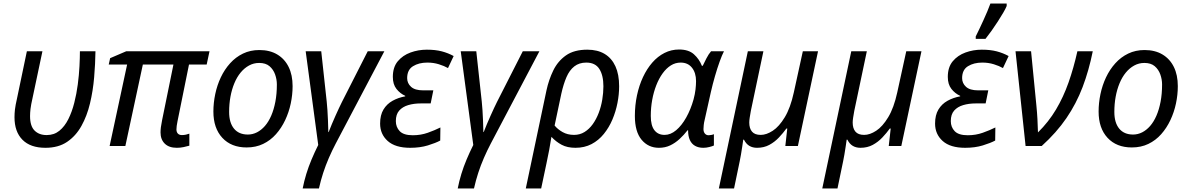

<svg xmlns="http://www.w3.org/2000/svg" viewBox="-20 -826 6723 1086"><path d="M237 10Q152 10 107 -35.5Q62 -81 62 -163Q62 -184 64.5 -206.5Q67 -229 77 -273L132 -536H220L165 -276Q155 -232 152.5 -209.5Q150 -187 150 -169Q150 -113 175.5 -87.5Q201 -62 244 -62Q286 -62 316 -86.5Q346 -111 366.5 -152Q387 -193 400 -244Q413 -295 420 -348.5Q427 -402 429.5 -451Q432 -500 432 -536H520Q519 -465 512.5 -388.5Q506 -312 489 -241Q472 -170 440.5 -113.5Q409 -57 359.5 -23.5Q310 10 237 10Z M980 10Q936 10 912 -13.5Q888 -37 888 -77Q888 -90 890 -106.5Q892 -123 897 -147L961 -461H788L689 0H600L699 -461H595L603 -497L694 -536H1165L1149 -461H1049L984 -140Q981 -127 979.5 -114Q978 -101 978 -94Q978 -79 986 -70.5Q994 -62 1009 -62Q1021 -62 1032 -64.5Q1043 -67 1051 -70V-2Q1037 2 1018.5 6Q1000 10 980 10Z M1375 8Q1288 8 1237.5 -46.5Q1187 -101 1187 -195Q1187 -244 1197.5 -294Q1208 -344 1229 -388.5Q1250 -433 1281.5 -468Q1313 -503 1354.5 -523Q1396 -543 1447 -543Q1506 -543 1548 -518Q1590 -493 1612.5 -447.5Q1635 -402 1635 -339Q1635 -290 1624.5 -240.5Q1614 -191 1593 -146.5Q1572 -102 1541 -67Q1510 -32 1468.5 -12Q1427 8 1375 8ZM1382 -65Q1409 -65 1433.5 -77.5Q1458 -90 1478.5 -113.5Q1499 -137 1514 -171.5Q1529 -206 1537.5 -250.5Q1546 -295 1546 -348Q1546 -377 1536 -405Q1526 -433 1504.5 -451.5Q1483 -470 1446 -470Q1415 -470 1388.5 -455.5Q1362 -441 1341 -415.5Q1320 -390 1305.5 -355Q1291 -320 1283.5 -279Q1276 -238 1276 -193Q1276 -132 1303.5 -98.5Q1331 -65 1382 -65Z M1692 240Q1700 199 1712.5 158Q1725 117 1742.5 75.5Q1760 34 1780 -6L1709 -536H1797L1828 -251Q1830 -232 1832 -203.5Q1834 -175 1835 -146.5Q1836 -118 1836.5 -98.5Q1837 -79 1837 -79H1839Q1856 -123 1877.5 -171Q1899 -219 1914 -249L2060 -536H2154L1879 -14Q1858 26 1840 67.5Q1822 109 1808 152Q1794 195 1784 240Z M2300 10Q2216 10 2173 -28.5Q2130 -67 2130 -127Q2130 -175 2149 -206.5Q2168 -238 2200.5 -256Q2233 -274 2272 -281V-284Q2243 -297 2222.5 -323Q2202 -349 2202 -391Q2202 -446 2230 -479.5Q2258 -513 2302 -529Q2346 -545 2394 -545Q2443 -545 2479 -535.5Q2515 -526 2546 -509L2514 -441Q2493 -453 2462.5 -462.5Q2432 -472 2397 -472Q2349 -472 2316 -451.5Q2283 -431 2283 -384Q2283 -355 2305 -335Q2327 -315 2373 -315H2431L2416 -241H2360Q2321 -241 2289 -231.5Q2257 -222 2238 -200.5Q2219 -179 2219 -141Q2219 -107 2241 -84Q2263 -61 2315 -61Q2360 -61 2399.5 -75Q2439 -89 2471 -105L2470 -31Q2444 -17 2400 -3.5Q2356 10 2300 10Z M2569 240Q2577 199 2589.5 158Q2602 117 2619.5 75.5Q2637 34 2657 -6L2586 -536H2674L2705 -251Q2707 -232 2709 -203.5Q2711 -175 2712 -146.5Q2713 -118 2713.5 -98.5Q2714 -79 2714 -79H2716Q2733 -123 2754.5 -171Q2776 -219 2791 -249L2937 -536H3031L2756 -14Q2735 26 2717 67.5Q2699 109 2685 152Q2671 195 2661 240Z M3071 -315Q3084 -375 3109.5 -427.5Q3135 -480 3181 -512.5Q3227 -545 3302 -545Q3360 -545 3400 -521Q3440 -497 3461 -451Q3482 -405 3482 -338Q3482 -292 3472.5 -243.5Q3463 -195 3444 -150Q3425 -105 3395.5 -68.5Q3366 -32 3326 -11Q3286 10 3235 10Q3189 10 3157 -7Q3125 -24 3099 -52Q3093 -13 3086.5 21.5Q3080 56 3071 98L3041 240H2954ZM3227 -63Q3260 -63 3286.5 -79.5Q3313 -96 3333 -124Q3353 -152 3366.5 -187.5Q3380 -223 3386.5 -262Q3393 -301 3393 -338Q3393 -400 3370 -436Q3347 -472 3296 -472Q3256 -472 3228.5 -450.5Q3201 -429 3184 -389.5Q3167 -350 3155 -296L3117 -116Q3134 -95 3162 -79Q3190 -63 3227 -63Z M3707 10Q3647 10 3609 -35.5Q3571 -81 3571 -170Q3571 -231 3583 -287Q3595 -343 3617 -390Q3639 -437 3669.5 -472Q3700 -507 3738.5 -526.5Q3777 -546 3821 -546Q3875 -546 3905 -519Q3935 -492 3950 -454H3955Q3963 -471 3975.5 -495.5Q3988 -520 4002 -536H4075Q4064 -515 4050.5 -477.5Q4037 -440 4024 -395Q4011 -350 4001 -306L3966 -149Q3962 -133 3960.5 -119Q3959 -105 3959 -96Q3959 -80 3967 -70.5Q3975 -61 3988 -61Q3994 -61 4002.5 -62.5Q4011 -64 4018 -67V-3Q4010 1 3992.5 5.5Q3975 10 3958 10Q3931 10 3911.5 -1Q3892 -12 3882 -34Q3872 -56 3872 -89H3869Q3848 -62 3823.5 -39.5Q3799 -17 3770.5 -3.5Q3742 10 3707 10ZM3739 -63Q3773 -63 3804.5 -89.5Q3836 -116 3861.5 -161.5Q3887 -207 3903 -264Q3911 -294 3914 -320Q3917 -346 3917 -367Q3917 -414 3894 -443Q3871 -472 3830 -472Q3800 -472 3774.5 -456Q3749 -440 3728 -411Q3707 -382 3692 -343.5Q3677 -305 3669 -261Q3661 -217 3661 -170Q3661 -116 3681.5 -89.5Q3702 -63 3739 -63Z M4046 240 4210 -536H4298L4227 -199Q4223 -177 4220.5 -160.5Q4218 -144 4218 -133Q4218 -100 4233.5 -81.5Q4249 -63 4283 -63Q4315 -63 4351 -86.5Q4387 -110 4419 -163Q4451 -216 4470 -303L4521 -536H4607L4493 0H4422L4433 -99H4428Q4410 -74 4386 -48.5Q4362 -23 4331.5 -6.5Q4301 10 4262 10Q4237 10 4218.5 -1Q4200 -12 4188 -36H4184Q4182 -22 4178.5 2Q4175 26 4171 49Q4167 72 4164 86L4132 240Z M4631 240 4795 -536H4883L4812 -199Q4808 -177 4805.5 -160.5Q4803 -144 4803 -133Q4803 -100 4818.5 -81.5Q4834 -63 4868 -63Q4900 -63 4936 -86.5Q4972 -110 5004 -163Q5036 -216 5055 -303L5106 -536H5192L5078 0H5007L5018 -99H5013Q4995 -74 4971 -48.5Q4947 -23 4916.5 -6.5Q4886 10 4847 10Q4822 10 4803.5 -1Q4785 -12 4773 -36H4769Q4767 -22 4763.5 2Q4760 26 4756 49Q4752 72 4749 86L4717 240Z M5439 10Q5355 10 5312 -28.5Q5269 -67 5269 -127Q5269 -175 5288 -206.5Q5307 -238 5339.5 -256Q5372 -274 5411 -281V-284Q5382 -297 5361.5 -323Q5341 -349 5341 -391Q5341 -446 5369 -479.5Q5397 -513 5441 -529Q5485 -545 5533 -545Q5582 -545 5618 -535.5Q5654 -526 5685 -509L5653 -441Q5632 -453 5601.5 -462.5Q5571 -472 5536 -472Q5488 -472 5455 -451.5Q5422 -431 5422 -384Q5422 -355 5444 -335Q5466 -315 5512 -315H5570L5555 -241H5499Q5460 -241 5428 -231.5Q5396 -222 5377 -200.5Q5358 -179 5358 -141Q5358 -107 5380 -84Q5402 -61 5454 -61Q5499 -61 5538.5 -75Q5578 -89 5610 -105L5609 -31Q5583 -17 5539 -3.5Q5495 10 5439 10ZM5499 -620Q5508 -638 5519.5 -662Q5531 -686 5542.5 -711.5Q5554 -737 5564.5 -761.5Q5575 -786 5582 -806H5674V-792Q5668 -777 5654.5 -754Q5641 -731 5624 -704.5Q5607 -678 5588.5 -652Q5570 -626 5554 -606H5499Z M5781 0 5724 -536H5812L5842 -230Q5846 -190 5848 -152.5Q5850 -115 5851 -77Q5911 -136 5953 -206.5Q5995 -277 6024 -359.5Q6053 -442 6074 -536H6161Q6139 -427 6103.5 -333.5Q6068 -240 6012 -158Q5956 -76 5872 0Z M6382 8Q6295 8 6244.5 -46.5Q6194 -101 6194 -195Q6194 -244 6204.5 -294Q6215 -344 6236 -388.5Q6257 -433 6288.5 -468Q6320 -503 6361.5 -523Q6403 -543 6454 -543Q6513 -543 6555 -518Q6597 -493 6619.5 -447.5Q6642 -402 6642 -339Q6642 -290 6631.5 -240.5Q6621 -191 6600 -146.5Q6579 -102 6548 -67Q6517 -32 6475.5 -12Q6434 8 6382 8ZM6389 -65Q6416 -65 6440.5 -77.5Q6465 -90 6485.5 -113.5Q6506 -137 6521 -171.5Q6536 -206 6544.5 -250.5Q6553 -295 6553 -348Q6553 -377 6543 -405Q6533 -433 6511.5 -451.5Q6490 -470 6453 -470Q6422 -470 6395.5 -455.5Q6369 -441 6348 -415.5Q6327 -390 6312.5 -355Q6298 -320 6290.5 -279Q6283 -238 6283 -193Q6283 -132 6310.5 -98.5Q6338 -65 6389 -65Z"/></svg>

Font: Noto Sans Display
Style: Italic
Weight: 400
Italic angle: -12°
Designer: Monotype Design Team
Foundry: Monotype Imaging Inc.
Version: Version 2.003